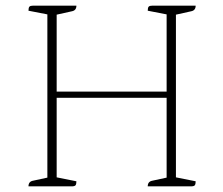

<svg xmlns="http://www.w3.org/2000/svg" viewBox="-20 -661 791 681"><path d="M81 0Q81 -17 97 -20L148 -31V-610L81 -623Q81 -634 84.5 -637.5Q88 -641 98 -641H251Q251 -624 235 -621L181 -609V-336H571V-610L504 -623Q504 -634 507.5 -637.5Q511 -641 521 -641H674Q674 -624 658 -621L604 -609V-32L674 -18Q674 -8 671 -4Q668 0 657 0H504Q504 -17 520 -20L571 -31V-314H181V-32L251 -18Q251 -8 248 -4Q245 0 234 0Z"/></svg>

Font: Petrona Thin
Style: Regular
Weight: 100
Designer: Ringo R. Seeber
Foundry: Ringo R. Seeber
Version: Version 2.001; ttfautohint (v1.8.3)